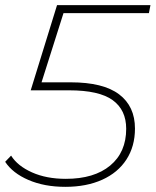

<svg xmlns="http://www.w3.org/2000/svg" viewBox="-22 -720 603 744"><path d="M224 -669 139 -401H252Q378 -401 439.5 -354.5Q501 -308 501 -222Q501 -153 468 -102Q435 -51 374 -23.5Q313 4 231 4Q150 4 88.5 -22.5Q27 -49 -2 -93L21 -117Q46 -77 102 -52Q158 -27 233 -27Q343 -27 405 -78.5Q467 -130 467 -221Q467 -294 414.5 -332Q362 -370 246 -370H97L199 -700H561L555 -669Z"/></svg>

Font: Montserrat Alternates ExLight
Style: Italic
Weight: 275
Italic angle: -11.3°
Designer: Julieta Ulanovsky
Foundry: Julieta Ulanovsky
Version: Version 7.200